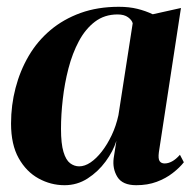

<svg xmlns="http://www.w3.org/2000/svg" viewBox="-20 -534 573 565"><path d="M447.5 -86Q445 -66.5 449.8 -59.8Q454.5 -53 464.5 -53Q475 -53 486.2 -59Q497.5 -65 509.5 -78.5L521 -56.5Q508.5 -40.5 488.2 -24.8Q468 -9 441.2 1Q414.5 11 381 11Q340.5 11 325.5 -13.2Q310.5 -37.5 314.5 -68.5L322.5 -119.5Q313 -89 290.8 -58.8Q268.5 -28.5 237.8 -8.8Q207 11 170 11Q129.5 11 93.5 -8.8Q57.5 -28.5 35 -68.5Q12.5 -108.5 12.5 -170.5Q12.5 -224.5 25.8 -275.2Q39 -326 64.5 -369.5Q90 -413 128.2 -445.2Q166.5 -477.5 217 -495.8Q267.5 -514 329.5 -514Q360 -514 384.2 -508Q408.5 -502 429.5 -492L512.5 -510.5ZM370.5 -465.5Q368 -475 356.8 -483.2Q345.5 -491.5 326 -491.5Q287.5 -491.5 259.5 -470.2Q231.5 -449 212.2 -413Q193 -377 181.5 -332.8Q170 -288.5 164.8 -242.5Q159.5 -196.5 159.5 -155Q159.5 -111 166.8 -87Q174 -63 186.2 -53.8Q198.5 -44.5 213 -44.5Q229.5 -44.5 246.5 -56Q263.5 -67.5 279.5 -88Q295.5 -108.5 308.5 -135.8Q321.5 -163 328.5 -195Z"/></svg>

Font: Merriweather 144pt
Style: Bold Italic
Weight: 700
Italic angle: -7.8°
Version: Version 2.101